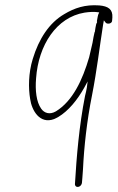

<svg xmlns="http://www.w3.org/2000/svg" viewBox="-20 -486 456 745"><path d="M107 -257C90 -202 90 -143 97 -102C103 -58 134 -3 190 -24C195 -26 200 -29 206 -32C246 -56 280 -98 307 -146L320 -170L317 -146C315 -135 313 -125 310 -114C287 2 277 124 271 225C268 245 295 244 298 223C299 209 300 203 302 171C306 86 317 -17 337 -116C356 -213 366 -301 380 -390L383 -407L391 -397C399 -391 415 -395 415 -406L416 -418C418 -450 400 -462 365 -465C310 -469 269 -455 229 -431C171 -397 131 -336 107 -257ZM120 -182C129 -311 199 -419 308 -437C327 -440 347 -441 365 -438L361 -429C361 -428 358 -419 356 -404V-403L357 -401L356 -398C354 -395 353 -392 353 -391C351 -384 350 -375 348 -362L347 -361C344 -350 342 -337 339 -320L326 -264C300 -175 262 -94 197 -54C173 -40 152 -47 140 -64C121 -90 116 -136 120 -182Z"/></svg>

Font: Stray Cat
Style: LtExtObl
Weight: 300
Version: Version 1.0